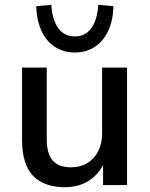

<svg xmlns="http://www.w3.org/2000/svg" viewBox="-20 -772 624 801"><path d="M252 9Q192 9 151.5 -13Q111 -35 91.5 -79Q72 -123 72 -189V-490H175V-190Q175 -152 185.5 -126Q196 -100 218.5 -87Q241 -74 276 -74Q315 -74 344 -91.5Q373 -109 389.5 -141Q406 -173 406 -214V-490H510V0H410V-107H421Q399 -51 355 -21Q311 9 252 9ZM292 -553Q245 -553 209 -576.5Q173 -600 153 -643.5Q133 -687 131 -746L194 -752Q198 -689 223 -654.5Q248 -620 292 -620Q336 -620 361 -654.5Q386 -689 390 -752L453 -746Q452 -687 431.5 -643.5Q411 -600 375.5 -576.5Q340 -553 292 -553Z"/></svg>

Font: Nunito Sans 11pt SemiBold
Style: Regular
Weight: 600
Version: Version 3.101;gftools[0.9.27]